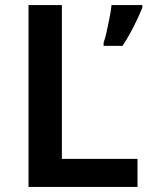

<svg xmlns="http://www.w3.org/2000/svg" viewBox="-20 -734 591 754"><path d="M92 0V-714H223V-110H520V0ZM539 -704Q531 -684 519 -658.5Q507 -633 492.5 -606Q478 -579 461 -554H387V-567Q394 -586 399.5 -612.5Q405 -639 410.5 -666Q416 -693 418 -714H539Z"/></svg>

Font: Noto Sans Javanese SemiBold
Style: Regular
Weight: 600
Version: Version 2.004